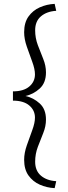

<svg xmlns="http://www.w3.org/2000/svg" viewBox="-20 -768 354 994"><path d="M162 69Q162 116 192 141.5Q222 167 271 170L263 206Q222 204 186 188Q150 172 127.5 140.5Q105 109 105 59Q105 24 119 -16Q133 -56 147 -94Q161 -132 161 -159Q161 -197 131.5 -222Q102 -247 47 -247V-295Q102 -295 131.5 -320Q161 -345 161 -383Q161 -410 147 -448Q133 -486 119 -526Q105 -566 105 -601Q105 -651 127.5 -682.5Q150 -714 186 -730Q222 -746 263 -748L271 -712Q222 -709 192 -683.5Q162 -658 162 -611Q162 -571 176 -534Q190 -497 204 -462.5Q218 -428 218 -393Q218 -339 185.5 -309.5Q153 -280 112 -271Q153 -262 185.5 -232.5Q218 -203 218 -149Q218 -114 204 -79.5Q190 -45 176 -8Q162 29 162 69Z"/></svg>

Font: Livvic Light
Style: Regular
Weight: 300
Designer: Jacques Le Bailly, Baron von Fonthausen
Version: Version 1.001; ttfautohint (v1.8.2)